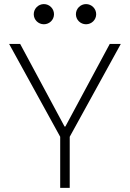

<svg xmlns="http://www.w3.org/2000/svg" viewBox="-20 -905 626 925"><path d="M270 0H315.9V-246.1L562 -693.4H508.8L294.9 -295.4H291L77.1 -693.4H23.9L270 -246.1ZM191.4 -788.1C218.3 -788.1 240.2 -809.6 240.2 -836.4C240.2 -863.3 218.3 -885.3 191.4 -885.3C164.6 -885.3 142.6 -863.3 142.6 -836.4C142.6 -809.6 164.6 -788.1 191.4 -788.1ZM394.5 -788.1C421.4 -788.1 443.4 -809.6 443.4 -836.4C443.4 -863.3 421.4 -885.3 394.5 -885.3C367.7 -885.3 345.7 -863.3 345.7 -836.4C345.7 -809.6 367.7 -788.1 394.5 -788.1Z"/></svg>

Font: Cascadia Code PL ExtraLight
Style: Regular
Weight: 200
Monospace: yes
Designer: Aaron Bell
Foundry: Saja Typeworks
Version: Version 2404.023